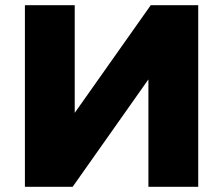

<svg xmlns="http://www.w3.org/2000/svg" viewBox="-20 -720 860 740"><path d="M260 0 552 -414V0H744V-700H561L268 -285V-700H76V0Z"/></svg>

Font: Montserrat-Alt1 ExtBd
Style: Regular
Weight: 800
Designer: Differentunic
Foundry: Differentunic
Version: Version 7.222